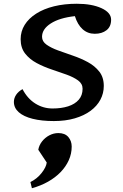

<svg xmlns="http://www.w3.org/2000/svg" viewBox="-20 -620 658 1023"><path d="M267 25Q202 25 154 13Q106 1 80 -22Q54 -45 54 -77Q54 -97 66 -115Q78 -133 100 -145Q126 -95 168 -68.5Q210 -42 260 -42Q307 -42 343 -53.5Q379 -65 399.5 -88.5Q420 -112 420 -147Q420 -174 396 -191.5Q372 -209 334.5 -222.5Q297 -236 255 -250Q213 -264 175.5 -284Q138 -304 114 -334.5Q90 -365 90 -411Q90 -453 111.5 -487.5Q133 -522 173 -547.5Q213 -573 268 -586.5Q323 -600 389 -600Q469 -600 520.5 -576.5Q572 -553 572 -515Q572 -478 547.5 -459Q523 -440 485 -440Q447 -440 420 -464.5Q393 -489 379 -534Q297 -525 250.5 -495Q204 -465 204 -424Q204 -399 228 -382Q252 -365 289 -351.5Q326 -338 368.5 -323.5Q411 -309 448 -289Q485 -269 509 -238.5Q533 -208 533 -162Q533 -123 515 -89Q497 -55 462.5 -29.5Q428 -4 378.5 10.5Q329 25 267 25ZM150 383 142 350Q177 333 201.5 302Q226 271 229 246L184 178Q188 154 204 133.5Q220 113 243 101Q266 89 291 89Q326 89 344 110Q362 131 362 161Q362 199 346.5 233.5Q331 268 303 297Q275 326 236 348Q197 370 150 383Z"/></svg>

Font: Lemonada
Style: Regular
Weight: 400
Designer: Mohamed Gaber (Arabic), Eduardo Tunni (Latin)
Foundry: Kief Type Foundry
Version: Version 4.005